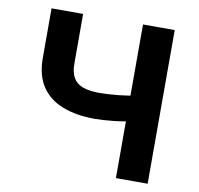

<svg xmlns="http://www.w3.org/2000/svg" viewBox="-80 -811 926 895"><g transform="rotate(10 382.5 -363.5)"><path d="M92.7 -727.3H242.2V-492.9Q242.2 -451 256.7 -425.6Q271.3 -400.2 302 -389Q332.7 -377.8 381 -377.8Q398.1 -377.8 421.2 -379.1Q444.2 -380.3 468.9 -382.8Q493.6 -385.3 515.6 -388.8Q537.6 -392.4 552.2 -397V-275.6Q537.3 -270.6 515.1 -266.9Q492.9 -263.1 468.4 -260.5Q443.9 -257.8 420.8 -256.4Q397.7 -255 381 -255Q293.3 -255 228.3 -280Q163.4 -305 128 -357.6Q92.7 -410.2 92.7 -492.9ZM525.6 -727.3H675.8V0H525.6Z"/></g></svg>

Font: InterMG
Style: Bold
Weight: 700
Designer: Rasmus Andersson
Foundry: rsms
Version: Version 3.019;December 26, 2023;FontCreator 15.0.0.2955 64-b